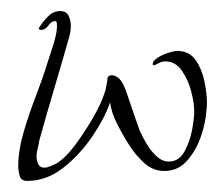

<svg xmlns="http://www.w3.org/2000/svg" viewBox="-20 -314 395 347"><path d="M29 13Q18 13 15.5 3.5Q13 -6 13 -14Q13 -42 22.5 -74.5Q32 -107 44.5 -139.5Q57 -172 65 -198Q70 -213 76.5 -233.5Q83 -254 83 -268Q83 -270 82.5 -273Q82 -276 80 -276Q73 -276 67.5 -268Q62 -260 55 -260Q50 -260 50 -263Q56 -273 66 -283.5Q76 -294 89 -294Q100 -294 104 -285.5Q108 -277 108 -267Q108 -258 105 -247Q92 -201 78 -154Q64 -107 51 -60Q50 -53 48 -45.5Q46 -38 46 -31Q46 -24 49 -17.5Q52 -11 60 -11Q65 -11 71 -13.5Q77 -16 81 -18Q98 -28 115.5 -51.5Q133 -75 148 -101Q163 -127 169 -146Q171 -152 172 -157.5Q173 -163 174 -169Q174 -178 182 -178Q187 -178 192 -174.5Q197 -171 200 -166Q203 -163 209.5 -144.5Q216 -126 222.5 -106.5Q229 -87 232 -79Q236 -70 243.5 -56.5Q251 -43 262 -32.5Q273 -22 285 -22Q303 -22 313 -39.5Q323 -57 327 -78.5Q331 -100 331 -113Q331 -128 325.5 -149Q320 -170 308.5 -186.5Q297 -203 279 -203Q272 -203 266 -199.5Q260 -196 258 -196Q256 -196 256 -198Q256 -204 264.5 -209.5Q273 -215 284 -218.5Q295 -222 300 -222Q322 -222 333.5 -205.5Q345 -189 349.5 -167Q354 -145 354 -129Q354 -119 353 -114Q352 -94 343.5 -68.5Q335 -43 318.5 -24Q302 -5 277 -5Q256 -5 240 -20Q224 -35 214 -51Q204 -66 192.5 -88.5Q181 -111 179 -129Q169 -100 146.5 -67Q124 -34 94 -10.5Q64 13 29 13Z"/></svg>

Font: Sassy Frass
Style: Regular
Weight: 400
Designer: Robert E. Leuschke
Foundry: Robert E. Leuschke
Version: Version 1.010; ttfautohint (v1.8.3)